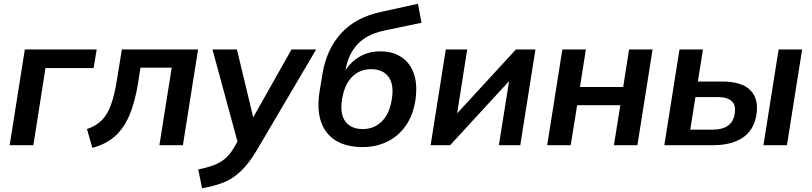

<svg xmlns="http://www.w3.org/2000/svg" viewBox="-20 -766 4283 1013"><path d="M31 0 111 -505H490L474 -407H220L156 0Z M467 14 439 -85Q486 -101 516 -130.5Q546 -160 565 -211.5Q584 -263 597 -345L623 -505H1025L945 0H821L886 -409H721L709 -331Q692 -225 661.5 -155Q631 -85 583.5 -44.5Q536 -4 467 14Z M1046 227 1026 128Q1075 118 1109 105Q1143 92 1167.5 71Q1192 50 1212 17L1233 -19L1101 -505H1230L1316 -147L1518 -505H1648L1334 28Q1291 100 1247.5 140Q1204 180 1155 198.5Q1106 217 1046 227Z M1893 10Q1764 10 1704 -67Q1644 -144 1666 -283L1681 -374Q1702 -505 1780 -590.5Q1858 -676 1994 -704L2185 -746L2204 -646L2004 -604Q1913 -584 1865 -531Q1817 -478 1803 -398V-396Q1833 -442 1880 -468.5Q1927 -495 1987 -495Q2053 -495 2099 -464Q2145 -433 2164.5 -374.5Q2184 -316 2171 -233Q2158 -154 2118.5 -99.5Q2079 -45 2021 -17.5Q1963 10 1893 10ZM1894 -85Q1953 -85 1994 -125Q2035 -165 2047 -241Q2060 -320 2030 -360.5Q2000 -401 1938 -401Q1878 -401 1838 -361Q1798 -321 1785 -245Q1772 -166 1802 -125.5Q1832 -85 1894 -85Z M2252 0 2332 -505H2445L2392 -168L2702 -505H2805L2725 0H2612L2666 -338L2355 0Z M2867 0 2947 -505H3071L3040 -307H3268L3299 -505H3423L3343 0H3219L3253 -211H3025L2991 0Z M3485 0 3565 -505H3689L3662 -336H3788Q3894 -336 3939 -290Q3984 -244 3971 -161Q3958 -79 3898.5 -39.5Q3839 0 3743 0ZM4008 0 4088 -505H4212L4132 0ZM3622 -82H3739Q3843 -82 3856 -164Q3864 -211 3840.5 -232.5Q3817 -254 3765 -254H3649Z"/></svg>

Font: Mulish
Style: Bold Italic
Weight: 700
Italic angle: -9°
Designer: Vernon Adams
Foundry: Vernon Adams
Version: Version 3.603; ttfautohint (v1.8.3)